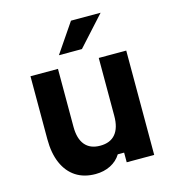

<svg xmlns="http://www.w3.org/2000/svg" viewBox="-126 -968 1001 1093"><g transform="rotate(-15 375.0 -421.0)"><path d="M652.3 -614.9V0H490.3V-56.9H452.9Q430.8 -21 391.6 -1Q352.3 19 302.6 19Q235.1 19 187.2 -12.1Q139.3 -43.3 113.6 -102.1Q87.9 -160.9 87.9 -243.3V-614.9H249.9V-273.3Q249.9 -203.2 280.4 -166.7Q310.9 -130.1 369.7 -130.1Q429.4 -130.1 459.8 -166.7Q490.3 -203.2 490.3 -273.3V-614.9ZM275.2 -688.5 392.5 -860.8H567.1L410.8 -688.5Z"/></g></svg>

Font: Martian Mono SemiExpanded
Style: Regular
Weight: 400
Width: 6
Monospace: yes
Designer: Roman Shamin
Foundry: Evil Martians
Version: Version 1.000